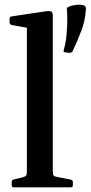

<svg xmlns="http://www.w3.org/2000/svg" viewBox="-20 -802 388 822"><path d="M95 0V-568H206V0ZM39 0Q30 0 30 -10V-22Q30 -32 40 -34L74 -42Q89 -46 92 -50.5Q95 -55 95 -70V-180H206V-69Q206 -55 209.5 -50.5Q213 -46 227 -44L283 -33Q292 -31 292 -22V-9Q292 0 282 0ZM95 -567V-714L113 -680L30 -695Q21 -697 21 -707V-721Q21 -731 31 -732L178 -754Q193 -756 199.5 -752.5Q206 -749 206 -735V-567ZM340 -778Q349 -774 348 -764Q345 -714 328.5 -671Q312 -628 291 -583Q286 -575 276 -576L259 -578Q250 -578 253 -588Q262 -620 265 -654Q268 -688 268 -718Q268 -748 266 -768Q275 -775 290.5 -778.5Q306 -782 321 -782Q327 -782 332 -781Q337 -780 340 -778Z"/></svg>

Font: Hahmlet Medium
Style: Regular
Weight: 500
Version: Version 1.002